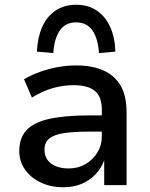

<svg xmlns="http://www.w3.org/2000/svg" viewBox="-20 -778 631 807"><path d="M246 9Q193 9 151 -11Q109 -31 85 -65.5Q61 -100 61 -143Q61 -198 91.5 -231Q122 -264 188 -278.5Q254 -293 359 -293H424V-225H364Q310 -225 273 -221.5Q236 -218 212.5 -209.5Q189 -201 178 -186.5Q167 -172 167 -149Q167 -111 195 -90.5Q223 -70 269 -70Q308 -70 339 -88Q370 -106 389 -136.5Q408 -167 408 -204V-317Q408 -372 378.5 -396Q349 -420 289 -420Q246 -420 203 -408Q160 -396 114 -368L81 -445Q112 -463 148 -476Q184 -489 223 -496Q262 -503 300 -503Q367 -503 414.5 -482Q462 -461 487 -418Q512 -375 512 -305V0H418V-107H419Q407 -73 383 -47Q359 -21 325 -6Q291 9 246 9ZM204 -555 135 -561Q138 -621 157.5 -665Q177 -709 213.5 -733.5Q250 -758 300 -758Q351 -758 387 -733.5Q423 -709 443 -665Q463 -621 465 -561L396 -555Q392 -616 368.5 -650Q345 -684 300 -684Q255 -684 231.5 -650Q208 -616 204 -555Z"/></svg>

Font: Nunito Sans 9pt SemiBold
Style: Regular
Weight: 600
Version: Version 3.101;gftools[0.9.27]